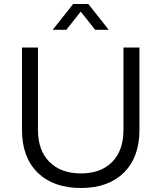

<svg xmlns="http://www.w3.org/2000/svg" viewBox="-20 -938 808 961"><path d="M385 3Q247 3 168.5 -74Q90 -151 90 -288V-700H170V-288Q170 -185 227.5 -127.5Q285 -70 385 -70Q485 -70 541.5 -127.5Q598 -185 598 -288V-700H678V-288Q678 -151 600 -74Q522 3 385 3ZM456 -789 384 -880 312 -789H244L346 -918H422L524 -789Z"/></svg>

Font: Kalaa
Style: Regular
Weight: 400
Version: Version 1.20 June 5, 2016